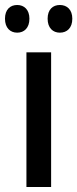

<svg xmlns="http://www.w3.org/2000/svg" viewBox="-37 -750 310 770"><path d="M-17 -675C-17 -638 4 -619 32 -619C60 -619 81 -638 81 -675C81 -711 60 -730 32 -730C4 -730 -17 -712 -17 -675ZM154 -675C154 -638 175 -619 203 -619C232 -619 253 -638 253 -675C253 -711 232 -730 203 -730C175 -730 154 -712 154 -675ZM168 0V-540H69V0Z"/></svg>

Font: Noto Sans Kannada Condensed Medium
Style: Regular
Weight: 500
Width: 3
Designer: Jelle Bosma - Monotype Design Team
Foundry: Monotype Imaging Inc.
Version: Version 2.005